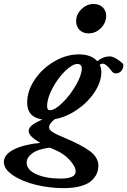

<svg xmlns="http://www.w3.org/2000/svg" viewBox="-92 -742 651 982"><path d="M360.4 -571.3Q332.5 -571.3 314.9 -588.9Q297.4 -606.4 297.4 -633.8Q297.4 -668.5 324.7 -695.1Q352.1 -721.7 386.7 -721.7Q415 -721.7 433.1 -704.6Q451.2 -687.5 451.2 -661.1Q451.2 -626.5 424.6 -598.9Q397.9 -571.3 360.4 -571.3ZM233.4 220.2Q161.1 220.2 91.1 203.1Q21 186 -25.6 154.5Q-72.3 123 -72.3 86.9Q-72.3 47.9 -20 22Q32.2 -3.9 114.7 -11.2Q54.7 -44.9 54.7 -71.3Q54.7 -87.9 70.8 -101.1Q86.9 -114.3 125 -130.9Q46.9 -142.1 46.9 -217.3Q46.9 -276.9 85.4 -334.5Q124 -392.1 185.8 -428Q247.6 -463.9 311 -463.9Q374.5 -463.9 405.3 -429.2Q436.5 -453.6 468.8 -453.6Q492.7 -453.6 531.7 -420.9Q532.7 -420.4 533.9 -418.9Q535.2 -417.5 535.9 -416.3Q536.6 -415 537.4 -413.8Q538.1 -412.6 538.6 -412.1L539.1 -411.6Q539.1 -391.1 528.3 -378.9Q517.6 -366.7 499.5 -366.7Q487.8 -366.7 480 -377.4Q450.7 -416.5 433.1 -416.5Q425.3 -416.5 418 -410.6Q426.3 -393.1 426.3 -373Q426.3 -322.8 391.4 -270.3Q356.4 -217.8 301.5 -180.4Q246.6 -143.1 189 -132.8Q159.2 -111.3 159.2 -90.8Q159.2 -78.1 176.3 -66.9Q193.4 -55.7 228 -41.5Q322.8 -2.4 366.9 30.3Q411.1 63 411.1 106Q411.1 127.9 402.3 147.2Q393.6 166.5 374.3 183.6Q355 200.7 318.8 210.4Q282.7 220.2 233.4 220.2ZM163.1 -178.2Q188.5 -178.2 227.8 -216.8Q267.1 -255.4 296.6 -306.9Q326.2 -358.4 326.2 -392.1Q326.2 -404.3 319.8 -409.7Q313.5 -415 304.7 -415Q278.3 -415 241.2 -378.9Q204.1 -342.8 176.5 -290.8Q148.9 -238.8 148.9 -199.2Q148.9 -178.2 163.1 -178.2ZM44.4 89.8Q44.4 127 94 149.2Q143.6 171.4 217.3 171.4Q294.9 171.4 294.9 135.3Q294.9 109.9 264.6 76.7Q234.4 43.5 191.4 25.4Q165 14.2 162.6 13.2Q102.1 20.5 73.2 42Q44.4 63.5 44.4 89.8Z"/></svg>

Font: Elstob 6pt
Style: Italic
Weight: 700
Italic angle: -20°
Designer: Peter S. Baker
Version: Version 1.015